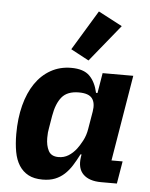

<svg xmlns="http://www.w3.org/2000/svg" viewBox="-56 -852 712 911"><g transform="rotate(5 300.0 -397.0)"><path d="M181 12Q140 12 113 -2.5Q86 -17 69 -43.5Q52 -70 45 -108Q38 -146 38 -193Q38 -268 54 -329.5Q70 -391 100 -435Q130 -479 173.5 -503.5Q217 -528 271 -528Q330 -528 358.5 -499.5Q387 -471 398 -420H405L421 -516H567L499 -107H552L534 0H459Q402 0 373.5 -28Q345 -56 353 -110L355 -123H350Q335 -93 319.5 -68.5Q304 -44 284.5 -26Q265 -8 240 2Q215 12 181 12ZM247 -101Q273 -101 294 -114Q315 -127 332 -149Q343 -163 357 -189Q371 -215 376 -247L390 -330Q397 -371 380.5 -393Q364 -415 317 -415Q262 -415 236 -383.5Q210 -352 200 -293L190 -233Q188 -224 187 -212.5Q186 -201 186 -187Q186 -151 199 -126Q212 -101 247 -101ZM349 -570 263 -616 378 -806 492 -746Z"/></g></svg>

Font: IBM Plex Mono
Style: Bold Italic
Weight: 700
Italic angle: -9°
Monospace: yes
Designer: Mike Abbink, Paul van der Laan, Pieter van Rosmalen
Foundry: Bold Monday
Version: Version 2.3